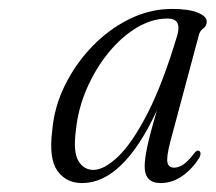

<svg xmlns="http://www.w3.org/2000/svg" viewBox="-20 -731 483 430"><path d="M361.5 -414Q352.5 -379.5 355 -367.5Q357.5 -355.5 370 -355.5Q379.5 -355.5 389.8 -362Q400 -368.5 414.5 -387Q420.5 -396 426 -393Q432 -389 426.5 -378Q411.5 -353.5 388.8 -337.2Q366 -321 339.5 -321Q304 -321 304 -358.5Q304 -374 309.5 -401Q315 -428 331.5 -484Q256 -321 164 -321Q128 -321 108.5 -348.5Q89 -376 97 -439Q101.5 -492 125.8 -540.8Q150 -589.5 187.5 -628Q225 -666.5 270.8 -688.8Q316.5 -711 365 -711Q403.5 -711 423.5 -702.5Q443.5 -694 443 -682.5Q443 -673 435.2 -667.2Q427.5 -661.5 425.5 -653ZM150 -439.5Q143.5 -391 155.5 -370.8Q167.5 -350.5 189 -350.5Q213.5 -350.5 245 -380.8Q276.5 -411 310.8 -477.8Q345 -544.5 377.5 -653.5Q387 -689.5 355.5 -689.5Q320.5 -689.5 286.2 -669Q252 -648.5 223 -613Q194 -577.5 174.5 -532.8Q155 -488 150 -439.5Z"/></svg>

Font: Fraunces 144pt Soft Light
Style: Italic
Weight: 300
Italic angle: -16°
Version: Version 1.000;[b76b70a41]